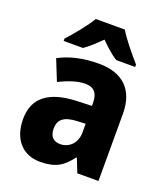

<svg xmlns="http://www.w3.org/2000/svg" viewBox="-141 -864 844 972"><g transform="rotate(20 280.5 -378.0)"><path d="M363 -766H207C182 -724 127 -656 92 -619V-606H196C225 -626 251 -651 284 -683C317 -651 344 -625 375 -606H477V-619C441 -660 390 -721 363 -766ZM300 -559C215 -559 143 -542 86 -511L131 -399C181 -424 229 -440 270 -440C314 -440 339 -417 339 -361V-346L256 -343C111 -337 34 -280 34 -165C34 -57 93 10 188 10C270 10 311 -16 353 -73H357L386 0H500V-363C500 -492 427 -559 300 -559ZM295 -248 340 -250V-204C340 -146 302 -109 253 -109C218 -109 196 -129 196 -172C196 -220 224 -245 295 -248Z"/></g></svg>

Font: Noto Sans Myanmar UI SemiCondensed ExtraBold
Style: Regular
Weight: 800
Width: 4
Designer: Monotype Design Team
Foundry: Monotype Imaging Inc.
Version: Version 2.103